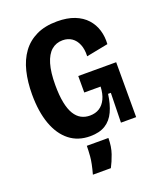

<svg xmlns="http://www.w3.org/2000/svg" viewBox="-161 -775 929 1104"><g transform="rotate(-20 303.5 -223.5)"><path d="M276 13Q202 13 150 -28Q98 -69 70.5 -145Q43 -221 43 -327Q43 -403 58.5 -466.5Q74 -530 107.5 -576Q141 -622 194 -647.5Q247 -673 321 -673Q383 -673 427.5 -655.5Q472 -638 500 -607Q528 -576 540 -536Q552 -496 549 -451L416 -425Q418 -467 405.5 -497.5Q393 -528 369.5 -544Q346 -560 314 -560Q274 -560 245.5 -535.5Q217 -511 202 -460.5Q187 -410 187 -332Q187 -269 196 -224Q205 -179 222 -151.5Q239 -124 262.5 -111.5Q286 -99 315 -99Q349 -99 373.5 -114.5Q398 -130 412.5 -160.5Q427 -191 429 -235H329V-336H561V-224V0H468L472 -181H455Q447 -120 426.5 -76Q406 -32 369.5 -9.5Q333 13 276 13ZM214 226Q232 161 235 122Q238 83 238 58H370Q370 111 355.5 152.5Q341 194 324 226Z"/></g></svg>

Font: Bricolage Grotesque 24pt SemiCondensed
Style: Bold
Weight: 700
Width: 4
Designer: Mathieu Triay
Foundry: Atelier Triay
Version: Version 1.001;gftools[0.9.33.dev8+g029e19f]